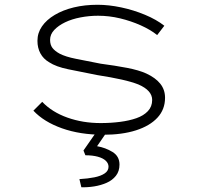

<svg xmlns="http://www.w3.org/2000/svg" viewBox="-20 -555 837 805"><path d="M413 10Q316 10 240 -17Q164 -44 120 -91L157 -128Q198 -85 262.5 -62Q327 -39 402 -39Q444 -39 483 -44Q522 -49 552 -59.5Q582 -70 600 -89Q618 -108 618 -136Q618 -176 560 -201Q532 -212 489.5 -221.5Q447 -231 389 -240Q318 -254 266.5 -264.5Q215 -275 186 -294Q162 -308 149.5 -331Q137 -354 137 -384Q137 -417 156 -444.5Q175 -472 209.5 -492.5Q244 -513 289.5 -524Q335 -535 389 -535Q436 -535 488 -524Q540 -513 588 -493Q636 -473 669 -447L639 -408Q610 -431 569.5 -449Q529 -467 483.5 -478Q438 -489 391 -489Q354 -489 317.5 -482Q281 -475 253 -461.5Q225 -448 207.5 -429.5Q190 -411 190 -388Q190 -367 200 -354Q210 -341 230 -330Q255 -317 298 -308.5Q341 -300 402 -288Q463 -280 512.5 -270.5Q562 -261 593 -247Q632 -229 652 -204Q672 -179 672 -145Q672 -96 640 -61.5Q608 -27 550 -8.5Q492 10 413 10ZM321 230 313 196Q348 194 375.5 188.5Q403 183 419 172Q435 161 435 144Q435 130 423.5 119Q412 108 390 102Q368 96 338 96L330 76L387 -6H431L387 58Q422 64 451.5 82Q481 100 481 135Q481 163 466 182Q451 201 427 211.5Q403 222 375 226.5Q347 231 321 230Z"/></svg>

Font: Lexend Zetta ExtraLight
Style: Regular
Weight: 250
Version: Version 1.007